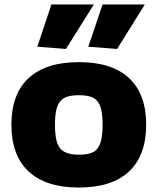

<svg xmlns="http://www.w3.org/2000/svg" viewBox="-20 -828 706 859"><path d="M147 -619 210 -808H400L275 -609ZM375 -619 439 -808H628L504 -609ZM333 11Q185 11 108 -61Q31 -133 31 -270Q31 -407 108 -478.5Q185 -550 333 -550Q481 -550 557.5 -478.5Q634 -407 634 -270Q634 -133 557.5 -61Q481 11 333 11ZM333 -136Q363 -136 383.5 -142Q404 -148 416 -163.5Q428 -179 433.5 -205Q439 -231 439 -270Q439 -309 433.5 -334.5Q428 -360 416 -375Q404 -390 383.5 -396Q363 -402 333 -402Q303 -402 282.5 -396Q262 -390 249.5 -375Q237 -360 231.5 -334.5Q226 -309 226 -270Q226 -231 231.5 -205Q237 -179 249.5 -164Q262 -149 282.5 -142.5Q303 -136 333 -136Z"/></svg>

Font: Encode Sans Normal
Style: ExtraBold
Weight: 800
Designer: Pablo Impallari, Andres Torresi
Foundry: Pablo Impallari, Andres Torresi
Version: Version 1.000; ttfautohint (v1.00) -l 8 -r 50 -G 200 -x 14 -